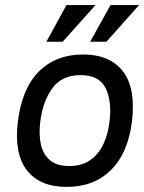

<svg xmlns="http://www.w3.org/2000/svg" viewBox="-20 -724 567 754"><path d="M241 -704H355L226 -560H162ZM414 -704H526L398 -560H334ZM50 -245Q66 -377 133 -443.5Q200 -510 306 -510Q412 -510 463 -443.5Q514 -377 498 -245Q482 -121 415 -55.5Q348 10 242 10Q136 10 85.5 -55.5Q35 -121 50 -245ZM252 -72Q301 -72 334 -95Q367 -118 385.5 -157Q404 -196 410 -245Q420 -326 395 -377.5Q370 -429 296 -429Q223 -429 185.5 -377.5Q148 -326 138 -245Q132 -196 140.5 -157Q149 -118 176 -95Q203 -72 252 -72Z"/></svg>

Font: Haskoy Medium
Style: Italic
Weight: 500
Designer: Ertekin Erdin
Foundry: Ertekin Erdin
Version: Version 2.000; ttfautohint (v1.8.4.7-5d5b)